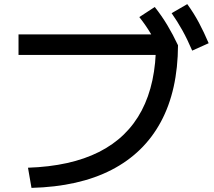

<svg xmlns="http://www.w3.org/2000/svg" viewBox="-20 -875 1040 933"><path d="M116 -60Q323 -67 461 -136.5Q599 -206 668.5 -338Q738 -470 738 -663L790 -608H70V-708H815L845 -655Q844 -436 762 -283.5Q680 -131 522 -49.5Q364 32 133 38ZM765 -613Q738 -669 713 -711Q688 -753 657 -792L732 -841Q766 -798 793 -753Q820 -708 845 -655ZM914 -629Q890 -685 866 -728Q842 -771 814 -811L890 -855Q922 -811 946.5 -765Q971 -719 994 -665Z"/></svg>

Font: M PLUS 1 Medium
Style: Regular
Weight: 500
Designer: Coji Morishita
Foundry: UNDERFOREST DESIGN
Version: Version 1.001